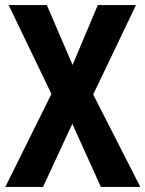

<svg xmlns="http://www.w3.org/2000/svg" viewBox="-20 -734 571 754"><path d="M531 0 346 -363 514 -714H364L265 -479L164 -714H14L182 -365L1 0H149L264 -248L376 0Z"/></svg>

Font: Noto Sans Arabic UI Cn
Style: Bold
Weight: 700
Width: 3
Designer: Monotype Design Team, Nadine Chahine and Nizar Qandah
Foundry: Monotype Imaging Inc.
Version: Version 2.010